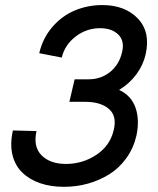

<svg xmlns="http://www.w3.org/2000/svg" viewBox="-20 -720 616 750"><path d="M229.5 9.8Q178.2 9.8 136.7 -4.4Q95.2 -18.6 66.9 -46.1Q38.6 -73.7 28.6 -115Q18.6 -156.2 30.3 -210.4L122.6 -208Q108.9 -146.5 142.6 -113Q176.3 -79.6 237.8 -79.6Q302.7 -79.6 356.4 -115.2Q410.2 -150.9 424.3 -212.4Q437.5 -266.6 405.5 -294.4Q373.5 -322.3 312 -322.3H251L271.5 -410.2H326.2Q374 -410.2 409.9 -438.7Q445.8 -467.3 457 -517.1Q467.3 -560.1 442.1 -585Q417 -609.9 370.6 -609.9Q318.4 -609.9 275.9 -577.6Q233.4 -545.4 221.2 -495.1L133.3 -512.2Q147 -571.3 184.6 -614.7Q222.2 -658.2 272.5 -679.2Q322.8 -700.2 379.4 -700.2Q468.3 -700.2 518.6 -647.5Q568.8 -594.7 548.8 -507.3Q539.6 -466.3 512.9 -429.9Q486.3 -393.6 445.3 -368.7Q492.2 -347.2 509 -300.3Q525.9 -253.4 513.2 -191.4Q502 -142.1 474.1 -103Q446.3 -64 407.7 -39.8Q369.1 -15.6 324 -2.9Q278.8 9.8 229.5 9.8Z"/></svg>

Font: HK Grotesk Medium Italic
Style: Regular
Weight: 500
Italic angle: -13°
Designer: Alfredo Marco Pradil and Stefan Peev
Foundry: Hanken Design Co.
Version: Version 1.000;PS 001.000;hotconv 1.0.88;makeotf.lib2.5.64775